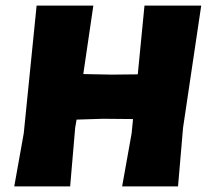

<svg xmlns="http://www.w3.org/2000/svg" viewBox="-20 -667 751 687"><path d="M314 -647 278 -402 379 -400 473 -401 497 -647H700L635 -210L617 0H417L451 -190L456 -241L348 -242L254 -239L249 -210L231 0H31L65 -190L111 -647Z"/></svg>

Font: Alegreya Sans Black
Style: Italic
Weight: 900
Italic angle: -7°
Designer: Juan Pablo del Peral
Foundry: Huerta Tipografica
Version: Version 2.007